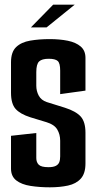

<svg xmlns="http://www.w3.org/2000/svg" viewBox="-20 -793 413 820"><path d="M193 7Q149 7 110.5 1Q72 -5 49.5 -22.5Q27 -40 27 -73V-213L135 -225V-118Q135 -100 145.5 -89.5Q156 -79 187 -79Q207 -79 218 -84.5Q229 -90 233 -100Q237 -110 237 -125V-192Q237 -219 224.5 -240Q212 -261 179 -271L110 -292Q66 -306 46.5 -328Q27 -350 27 -397V-527Q27 -571 49 -592Q71 -613 109 -619.5Q147 -626 192 -626Q235 -626 269.5 -619Q304 -612 324.5 -594.5Q345 -577 345 -546V-406L237 -391V-492Q237 -523 226.5 -532.5Q216 -542 188 -542Q159 -542 147 -530.5Q135 -519 135 -485V-427Q135 -404 145.5 -384.5Q156 -365 180 -357L257 -333Q304 -318 324.5 -295.5Q345 -273 345 -226V-95Q345 -52 325 -30Q305 -8 270.5 -0.5Q236 7 193 7ZM112 -676 207 -773H299L179 -676Z"/></svg>

Font: Smooch Sans
Style: Bold
Weight: 700
Designer: Robert E. Leuschke
Foundry: Robert E. Leuschke
Version: Version 1.010